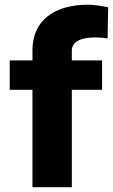

<svg xmlns="http://www.w3.org/2000/svg" viewBox="-20 -780 471 800"><path d="M279.3 -528.3H405.3V-405.8H279.3V0H115.2V-405.8H20.5V-528.3H115.2V-568.8Q115.2 -661.1 176.8 -710.7Q238.3 -760.3 346.2 -760.3Q381.3 -760.3 430.7 -749.5L428.2 -619.6Q407.2 -624 375.5 -624Q329.6 -624 304.4 -609.9Q279.3 -595.7 279.3 -568.8Z"/></svg>

Font: Bert Sans Black
Style: Regular
Weight: 900
Designer: Christian Robertson, Adam Twardoch, & Cristiano Sobral
Foundry: Google
Version: Version 12.135;January 10, 2020;FontCreator 12.0.0.2547 64-b